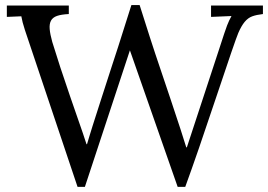

<svg xmlns="http://www.w3.org/2000/svg" viewBox="-20 -722 1050 752"><path d="M6.8 -700.2H249.5V-667Q220.2 -665.5 203.4 -659.7Q186.5 -653.8 179.7 -641.1Q172.9 -628.4 174.6 -608.2Q176.3 -587.9 184.6 -558.1Q212.4 -466.8 254.6 -344.5Q296.9 -222.2 304.2 -201.4Q311.5 -180.7 318.8 -157.2H320.8Q325.7 -173.8 331.5 -192.9Q337.4 -211.9 343 -230Q348.6 -248 376.5 -334.5Q404.3 -420.9 417.7 -461.9Q431.2 -502.9 443.1 -539.8Q455.1 -576.7 494.6 -702.1H526.9Q575.7 -547.9 588.4 -510.7Q601.1 -473.6 648.2 -333Q695.3 -192.4 709.5 -145H711.9Q815.4 -458.5 838.6 -530.5Q861.8 -602.5 869.4 -622.3Q877 -642.1 886.7 -659.2L806.6 -655.8V-700.2H1009.8V-667Q984.4 -664.1 967.8 -658Q951.2 -651.9 938.2 -636.2Q925.3 -620.6 913.3 -592.8Q901.4 -564.9 827.1 -342.3Q752.9 -119.6 705.6 9.8H675.8L488.8 -524.9L312.5 9.8H283.7Q96.7 -548.3 89.6 -568.6Q82.5 -588.9 77.4 -605Q72.3 -621.1 68.8 -634Q65.4 -647 63.5 -658.2L6.8 -655.8Z"/></svg>

Font: Lora
Style: Regular
Weight: 400
Designer: Olga Karpushina, Alexei Vanyashin
Foundry: Cyreal (www.cyreal.org, a@cyreal.org)
Version: Version 1.014